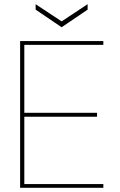

<svg xmlns="http://www.w3.org/2000/svg" viewBox="-20 -896 571 916"><path d="M76 0V-700H473V-682H96V-358H443V-339H96V-18H473V0ZM274 -766 150 -850V-876L274 -794L398 -876V-850Z"/></svg>

Font: DM Sans 20pt Thin
Style: Regular
Weight: 250
Version: Version 4.004;gftools[0.9.30]